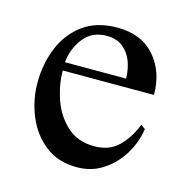

<svg xmlns="http://www.w3.org/2000/svg" viewBox="-73 -486 549 568"><g transform="rotate(15 201.0 -202.0)"><path d="M362.3 -157.2 375.5 -147.5Q369.6 -106 347.2 -69.1Q324.7 -32.2 289.6 -9.3Q254.4 13.7 210 13.7Q151.9 13.7 112.5 -17.3Q73.2 -48.3 53.2 -96.9Q33.2 -145.5 33.2 -198.2Q33.2 -256.3 53.7 -306.2Q74.2 -356 115.7 -386.2Q157.2 -416.5 220.7 -416.5Q293.9 -416.5 334.7 -369.9Q375.5 -323.2 375.5 -252H96.2Q96.2 -208.5 111.8 -163.8Q127.4 -119.1 160.2 -89.4Q192.9 -59.6 243.7 -59.6Q290 -59.6 318.1 -87.6Q346.2 -115.7 362.3 -157.2ZM96.2 -277.3H283.2Q283.2 -304.2 274.2 -328.9Q265.1 -353.5 245.8 -369.1Q226.6 -384.8 195.8 -384.8Q150.4 -384.8 125 -351.6Q99.6 -318.4 96.2 -277.3Z"/></g></svg>

Font: Scheherazade New Rohingya
Style: Regular
Weight: 400
Designer: SIL International
Foundry: SIL International
Version: Version 3.000 ; LngRng